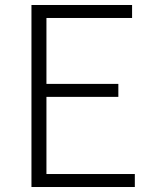

<svg xmlns="http://www.w3.org/2000/svg" viewBox="-20 -749 613 769"><path d="M106 0V-729H509V-677H166V-413H454V-361H166V-52H520V0Z"/></svg>

Font: Noto Sans JP Thin Light
Style: Regular
Weight: 300
Version: Version 2.004-H2;hotconv 1.0.118;makeotfexe 2.5.65603